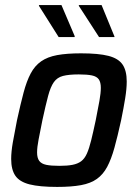

<svg xmlns="http://www.w3.org/2000/svg" viewBox="-20 -728 543 756"><path d="M205 8Q136 8 96.5 -2Q57 -12 40.5 -36Q24 -60 24 -102Q24 -130 30.5 -167.5Q37 -205 47 -255Q61 -319 73 -364Q85 -409 101 -439Q117 -469 142 -486.5Q167 -504 205 -511Q243 -518 299 -518Q368 -518 407 -508Q446 -498 462.5 -474Q479 -450 479 -407Q479 -379 473 -341.5Q467 -304 457 -255Q443 -191 430.5 -146Q418 -101 402 -71Q386 -41 361.5 -23.5Q337 -6 299 1Q261 8 205 8ZM214 -75Q245 -75 265.5 -79Q286 -83 299.5 -93Q313 -103 322 -123Q331 -143 339 -175.5Q347 -208 357 -255Q366 -300 371.5 -331Q377 -362 377 -382Q377 -404 369 -415.5Q361 -427 342 -431Q323 -435 290 -435Q251 -435 228 -429Q205 -423 192 -404.5Q179 -386 169.5 -350.5Q160 -315 147 -255Q138 -210 132 -179Q126 -148 126 -128Q126 -106 134.5 -94.5Q143 -83 162 -79Q181 -75 214 -75ZM211 -582 134 -704 133 -708H222L274 -586V-582ZM370 -582 291 -704 290 -708H380L430 -586L431 -582Z"/></svg>

Font: Saira SemiCondensed Medium
Style: Italic
Weight: 500
Width: 4
Italic angle: -12°
Designer: Hector Gatti with collaboration of the Omnibus-Type team
Foundry: Omnibus-Type
Version: Version 1.101